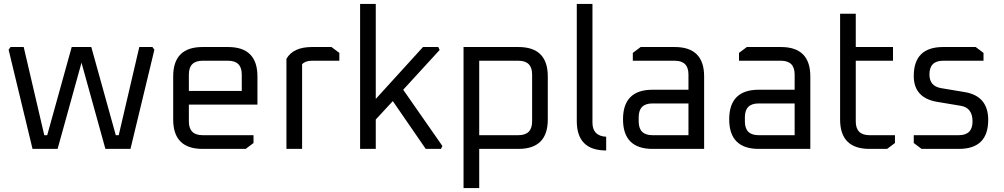

<svg xmlns="http://www.w3.org/2000/svg" viewBox="-20 -760 5124 980"><path d="M24 -506 34 -520H101L206 -70H221L346 -520H446L571 -70H586L691 -520H758L768 -506L646 0H518L396 -440L274 0H146Z M864 -150V-370Q864 -520 1014 -520H1144Q1294 -520 1294 -370V-226H944V-140Q944 -70 1014 -70H1274V-30L1234 0H1014Q864 0 864 -150ZM944 -296H1214V-380Q1214 -450 1144 -450H1014Q944 -450 944 -380Z M1442 0V-460Q1477 -520 1572 -520H1672L1712 -490V-450H1572Q1538 -450 1522 -432V0Z M1818 0V-740H1898V-255L2139 -520H2217L2224 -505L2038 -302L2238 -15L2231 0H2153L1985 -244L1898 -150V0Z M2346 200V-520H2626Q2776 -520 2776 -370V-150Q2776 0 2626 0H2426V200ZM2426 -70H2626Q2696 -70 2696 -140V-380Q2696 -450 2626 -450H2426Z M2924 -142V-740H3004V-134Q3004 -66 3074 -62V8Q2924 8 2924 -142Z M3311 0Q3160 0 3160 -151Q3160 -302 3311 -302H3494V-380Q3494 -450 3424 -450H3210V-490L3250 -520H3424Q3574 -520 3574 -370V0ZM3240 -140Q3240 -70 3310 -70H3494V-232H3310Q3240 -232 3240 -162Z M3853 0Q3702 0 3702 -151Q3702 -302 3853 -302H4036V-380Q4036 -450 3966 -450H3752V-490L3792 -520H3966Q4116 -520 4116 -370V0ZM3782 -140Q3782 -70 3852 -70H4036V-232H3852Q3782 -232 3782 -162Z M4268 -150V-690H4348V-520H4538V-450H4348V-140Q4348 -70 4418 -70H4548V-30L4508 0H4418Q4268 0 4268 -150Z M4644 -30V-70H4874Q4944 -70 4944 -140Q4944 -210 4884 -220L4764 -240Q4644 -260 4644 -372Q4644 -520 4794 -520H4960L5000 -490V-450H4794Q4724 -450 4724 -380Q4724 -320 4784 -310L4904 -290Q5024 -270 5024 -148Q5024 0 4874 0H4684Z"/></svg>

Font: Oxanium
Style: Regular
Weight: 400
Designer: Severin Meyer
Version: Version 1.001